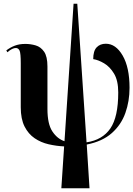

<svg xmlns="http://www.w3.org/2000/svg" viewBox="-20 -780 719 1036"><path d="M311 236 326 10Q284 8 242.5 -1.5Q201 -11 167 -34Q133 -57 112.5 -97.5Q92 -138 92 -201V-438Q92 -492 86 -506Q80 -520 67 -521Q47 -522 20 -498L14 -508Q35 -524 59.5 -533.5Q84 -543 117 -543Q145 -543 172.5 -535Q200 -527 218 -501Q236 -475 236 -421V-192Q236 -111 262.5 -71Q289 -31 328 -18L377 -760H397L447 -12Q533 -25 575.5 -87Q618 -149 618 -281Q618 -345 595.5 -382.5Q573 -420 541.5 -438.5Q510 -457 483 -461Q483 -505 501.5 -524.5Q520 -544 551 -544Q605 -544 642 -480Q679 -416 679 -306Q679 -234 656.5 -170.5Q634 -107 583.5 -62Q533 -17 448 0L463 236Z"/></svg>

Font: Noto Serif Display SemiCondensed
Style: Bold
Weight: 700
Width: 4
Designer: Monotype Design Team
Foundry: Monotype Imaging Inc.
Version: Version 2.009